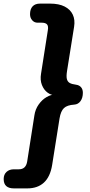

<svg xmlns="http://www.w3.org/2000/svg" viewBox="-72 -865 498 1065"><path d="M-51.6 128.1Q-51.6 103.2 -36 88.7Q-20.5 74.1 5.4 74.1H32.8Q71.8 74.1 78.8 30.5L118.6 -223.9Q123.6 -258.9 142.6 -285.5Q161.6 -312.2 186.2 -326.4Q210.8 -340.6 233.2 -340.6L234.2 -336.6Q211.8 -336.6 191.5 -351.5Q171.2 -366.4 160.5 -393.8Q149.8 -421.1 155.6 -455.9L193.3 -696.7Q197.3 -720.1 188.9 -729.6Q180.5 -739.1 159.7 -739.1H136.5Q118.4 -739.1 106.5 -752.7Q94.6 -766.2 94.6 -786.2Q94.6 -814.3 108.7 -829.6Q122.9 -845 150.3 -845H205.6Q254.6 -845 286.5 -828.8Q318.3 -812.5 331.7 -783.8Q345.2 -755.1 339 -716.6L300 -472.3Q295.2 -442.7 298.8 -427.4Q302.4 -412.1 314.3 -405.1Q326.2 -398.1 349.9 -395.1Q367.8 -392.7 377.7 -381Q387.6 -369.3 387.6 -350.4Q387.6 -322 374.5 -304Q361.4 -286.1 339.9 -284.7Q300.7 -282.2 282.8 -265.5Q265 -248.9 258.2 -207.7L217.2 50.4Q206.6 115.5 171.6 147.8Q136.7 180 79.2 180H5.4Q-51.6 180 -51.6 128.1Z"/></svg>

Font: SN Pro Thin
Style: Italic
Weight: 200
Italic angle: -9°
Designer: Tobias Whetton
Foundry: Supernotes
Version: Version 1.003;Glyphs 3.3 (3324)